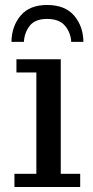

<svg xmlns="http://www.w3.org/2000/svg" viewBox="-20 -751 374 771"><path d="M26 -583Q27 -646 63 -688.5Q99 -731 169 -731Q241 -731 277.5 -688.5Q314 -646 315 -583H266Q264 -620 241 -647.5Q218 -675 169 -675Q121 -675 99.5 -647.5Q78 -620 76 -583ZM38 0V-53H126V-460H46V-513H224V-53H302V0Z"/></svg>

Font: Montagu Slab 16pt
Style: Regular
Weight: 400
Designer: Florian Karsten
Foundry: Florian Karsten
Version: Version 1.000; ttfautohint (v1.8.3)